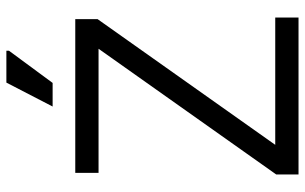

<svg xmlns="http://www.w3.org/2000/svg" viewBox="-197 -759 956 602"><g transform="rotate(-90 281.0 -458.0)"><path d="M35 0V-70L456 -665L469 -627H40V-700H522V-630L101 -35L87 -73H527V0ZM248 -771 323 -916H423V-908L322 -771Z"/></g></svg>

Font: Fustat
Style: Regular
Weight: 400
Designer: Mohamed Gaber, Khaled Hosny, Laura Garcia Mut
Foundry: Kief Type Foundry, Alif Type Foundry, Hard Type Foundry
Version: Version 1.007